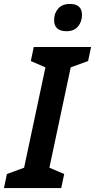

<svg xmlns="http://www.w3.org/2000/svg" viewBox="-56 -952 481 972"><path d="M359 -877Q359 -932 298 -932Q259 -932 238.5 -908.5Q218 -885 218 -850Q218 -794 281 -794Q319 -794 339 -818Q359 -842 359 -877ZM254 0 269 -71 194 -103 302 -611 390 -643 405 -714H115L100 -643L174 -611L66 -103L-21 -71L-36 0Z"/></svg>

Font: Noto Sans UI SemiCondensed
Style: Bold Italic
Weight: 700
Width: 4
Designer: Monotype Design Team
Foundry: Monotype Imaging Inc.
Version: 1.001